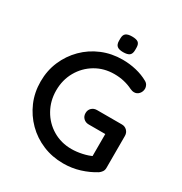

<svg xmlns="http://www.w3.org/2000/svg" viewBox="-198 -1002 1092 1155"><g transform="rotate(30 348.0 -424.5)"><path d="M406 10Q330 10 264 -17.5Q198 -45 148.5 -94.5Q99 -144 71 -209Q43 -274 43 -350Q43 -426 71 -491Q99 -556 148.5 -605.5Q198 -655 264 -682.5Q330 -710 406 -710Q455 -710 501 -699Q547 -688 584 -667Q597 -660 603 -648.5Q609 -637 609 -626Q609 -605 595.5 -589.5Q582 -574 562 -574Q555 -574 547.5 -576Q540 -578 534 -581Q506 -595 474 -602.5Q442 -610 406 -610Q334 -610 276 -575.5Q218 -541 184.5 -482Q151 -423 151 -350Q151 -278 184.5 -218.5Q218 -159 276 -124.5Q334 -90 406 -90Q441 -90 480 -98.5Q519 -107 546 -121L538 -94V-284L554 -270H423Q401 -270 386.5 -284Q372 -298 372 -320Q372 -342 386.5 -356Q401 -370 423 -370H596Q617 -370 631.5 -355.5Q646 -341 646 -319V-97Q646 -81 638 -70Q630 -59 620 -52Q575 -24 520.5 -7Q466 10 406 10ZM384 -750Q355 -750 342 -761Q329 -772 329 -797V-813Q329 -839 343 -849Q357 -859 385 -859Q415 -859 428 -849Q441 -839 441 -813V-797Q441 -771 427.5 -760.5Q414 -750 384 -750Z"/></g></svg>

Font: Quicksand SemiBold
Style: Regular
Weight: 600
Designer: Andrew Paglinawan
Foundry: Andrew Paglinawan
Version: Version 3.006